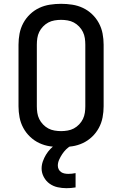

<svg xmlns="http://www.w3.org/2000/svg" viewBox="-20 -763 640 1006"><path d="M300 8Q271 8 241.5 3.5Q212 -1 185.5 -13.5Q159 -26 137.5 -46.5Q116 -67 102 -93Q88 -119 82.5 -148Q77 -177 77 -206V-529Q77 -558 82.5 -587Q88 -616 102 -642Q116 -668 137.5 -688.5Q159 -709 185.5 -721.5Q212 -734 241.5 -738.5Q271 -743 300 -743Q329 -743 358.5 -738.5Q388 -734 414.5 -721.5Q441 -709 462.5 -688.5Q484 -668 498 -642Q512 -616 517.5 -587Q523 -558 523 -529V-206Q523 -177 517.5 -148Q512 -119 498 -93Q484 -67 462.5 -46.5Q441 -26 414.5 -13.5Q388 -1 358.5 3.5Q329 8 300 8ZM300 -76Q317 -76 334.5 -79Q352 -82 367 -90Q382 -98 394.5 -111Q407 -124 414.5 -139.5Q422 -155 424.5 -172Q427 -189 427 -206V-529Q427 -546 424.5 -563Q422 -580 414.5 -595.5Q407 -611 394.5 -624Q382 -637 367 -645Q352 -653 334.5 -656Q317 -659 300 -659Q283 -659 265.5 -656Q248 -653 233 -645Q218 -637 205.5 -624Q193 -611 185.5 -595.5Q178 -580 175.5 -563Q173 -546 173 -529V-206Q173 -189 175.5 -172Q178 -155 185.5 -139.5Q193 -124 205.5 -111Q218 -98 233 -90Q248 -82 265.5 -79Q283 -76 300 -76ZM328 223Q305 223 282 218Q259 213 240 199.5Q221 186 209.5 164.5Q198 143 198 120Q198 101 204.5 82.5Q211 64 221 47.5Q231 31 244.5 17Q258 3 274 -8H353V0Q338 8 326.5 19.5Q315 31 306 44.5Q297 58 290 73.5Q283 89 283 105Q283 115 287.5 124Q292 133 300 138.5Q308 144 318 146Q328 148 338 148Q347 148 356.5 147Q366 146 376 144V219Q364 221 352 222Q340 223 328 223Z"/></svg>

Font: Iosevka Medium Extended
Style: Regular
Weight: 500
Width: 7
Monospace: yes
Designer: Belleve Invis
Foundry: Belleve Invis
Version: Version 32.5.0; ttfautohint (v1.8.4)